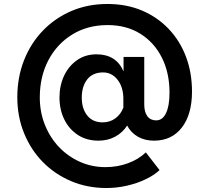

<svg xmlns="http://www.w3.org/2000/svg" viewBox="-20 -751 1059 965"><path d="M475 -44Q415 -44 371 -73Q327 -102 303 -151Q279 -200 279 -261Q279 -321 302 -370Q325 -419 367 -448.5Q409 -478 465 -478Q564 -478 601 -392V-465H705V-226Q705 -188 720.5 -167Q736 -146 765 -146Q797 -146 814.5 -182.5Q832 -219 832 -285Q832 -385 793.5 -461.5Q755 -538 685 -581.5Q615 -625 521 -625Q420 -625 343 -577.5Q266 -530 223 -448Q180 -366 180 -261Q180 -188 205.5 -124Q231 -60 276 -12.5Q321 35 381 62Q441 89 510 89Q570 89 623 69.5Q676 50 713 15L782 104Q754 130 711 150.5Q668 171 617 182.5Q566 194 515 194Q419 194 337.5 159.5Q256 125 195.5 63.5Q135 2 101 -81.5Q67 -165 67 -262Q67 -362 100.5 -447.5Q134 -533 195 -596.5Q256 -660 338.5 -695.5Q421 -731 520 -731Q615 -731 692.5 -698.5Q770 -666 827 -606.5Q884 -547 914.5 -466.5Q945 -386 945 -291Q945 -176 894 -110Q843 -44 754 -44Q708 -44 673 -64Q638 -84 619 -120Q597 -85 559.5 -64.5Q522 -44 475 -44ZM391 -260Q391 -205 418.5 -170.5Q446 -136 496 -136Q532 -136 559.5 -156Q587 -176 600 -210V-254Q600 -313 571 -350Q542 -387 498 -387Q446 -387 418.5 -352Q391 -317 391 -260Z"/></svg>

Font: Wix Madefor Text
Style: Bold
Weight: 700
Designer: Dalton Maag Ltd
Foundry: Dalton Maag Ltd
Version: Version 3.100